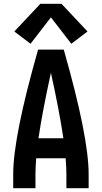

<svg xmlns="http://www.w3.org/2000/svg" viewBox="-20 -998 540 1018"><path d="M50 0V-74Q50 -273 182 -735H318Q450 -273 450 -74V0H332V-74Q332 -111 328 -159H172Q168 -111 168 -74V0ZM184 -265H316Q295 -408 250 -612Q205 -408 184 -265ZM142 -766 56 -831 194 -978H306L444 -831L358 -766L250 -906Z"/></svg>

Font: Iosevka SS01
Style: Bold
Weight: 700
Monospace: yes
Designer: Belleve Invis
Foundry: Belleve Invis
Version: 2.3.3; ttfautohint (v1.8.3)